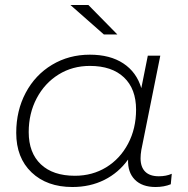

<svg xmlns="http://www.w3.org/2000/svg" viewBox="-20 -745 752 769"><path d="M668 -49 664 -7Q637 4 603 4Q549 4 520 -25.5Q491 -55 493 -106Q455 -53 398 -24.5Q341 4 270 4Q168 4 106.5 -54.5Q45 -113 45 -213Q45 -302 83 -373.5Q121 -445 188.5 -485.5Q256 -526 340 -526Q421 -526 474 -491Q527 -456 546 -392L572 -522H622L546 -144Q543 -126 543 -111Q543 -76 561.5 -57.5Q580 -39 616 -39Q646 -39 668 -49ZM525 -306Q525 -389 476.5 -435Q428 -481 340 -481Q270 -481 214.5 -446.5Q159 -412 127 -351.5Q95 -291 95 -216Q95 -133 143.5 -87Q192 -41 280 -41Q350 -41 405.5 -75Q461 -109 493 -169.5Q525 -230 525 -306ZM262 -725H334L450 -607H396Z"/></svg>

Font: Montserrat Alternates Light
Style: Italic
Weight: 300
Italic angle: -11.3°
Designer: Julieta Ulanovsky
Foundry: Julieta Ulanovsky
Version: Version 7.200